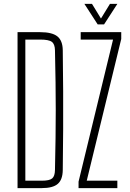

<svg xmlns="http://www.w3.org/2000/svg" viewBox="-20 -965 667 985"><path d="M70 0V-800H186Q247.5 -800 274.5 -778.2Q301.5 -756.5 302 -707Q303.5 -597 304 -498.2Q304.5 -399.5 304 -301Q303.5 -202.5 302 -93Q301.5 -43.5 276.5 -21.8Q251.5 0 195 0ZM110 -38H195Q234 -38 247.8 -49.8Q261.5 -61.5 262 -93Q264 -183.5 265 -257.2Q266 -331 266 -400Q266 -469 265 -542.8Q264 -616.5 262 -707Q261.5 -738.5 246 -750.2Q230.5 -762 186 -762H110ZM383 0V-33L560 -762H394V-800H602V-765L425 -38H582V0ZM481 -840 413 -945H452L498 -870L544 -945H582L514 -840Z"/></svg>

Font: Big Shoulders Text Thin Thin
Style: Regular
Weight: 250
Version: Version 2.002